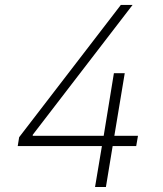

<svg xmlns="http://www.w3.org/2000/svg" viewBox="-20 -747 651 767"><path d="M50.8 -163.4 56.5 -198.9 462.7 -727.3H509.6L110.8 -208.5V-204.5H394.2L435 -454.5H478.3L436.8 -204.5H531.2L524.1 -163.4H430L403.1 0H359.7L387.1 -163.4Z"/></svg>

Font: Inter P Extra Light
Style: Italic
Weight: 200
Italic angle: 9.39999°
Designer: Rasmus Andersson
Foundry: rsms
Version: Version 3.018;git-588b23468